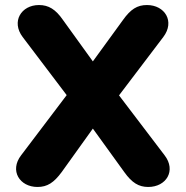

<svg xmlns="http://www.w3.org/2000/svg" viewBox="-20 -734 738 763"><path d="M129 9C168 9 194 -8 225 -50L349 -223L474 -50C504 -8 531 9 569 9C641 9 681 -56 634 -117L453 -355L629 -587C676 -649 635 -714 564 -714C525 -714 499 -697 469 -655L349 -490L230 -655C201 -697 173 -714 135 -714C64 -714 24 -648 70 -587L245 -356L64 -117C17 -56 58 9 129 9Z"/></svg>

Font: Nunito Black
Style: Regular
Weight: 900
Designer: Vernon Adams
Foundry: Vernon Adams
Version: Version 3.602